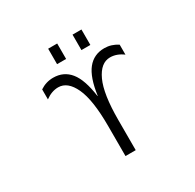

<svg xmlns="http://www.w3.org/2000/svg" viewBox="-195 -1152 1389 1366"><g transform="rotate(-30 500.0 -468.5)"><path d="M563.5 -809.6V-936.5H636.7V-809.6ZM363.3 -809.6V-936.5H437.5V-809.6ZM542 -247.1V0H458V-247.1Q458 -460.9 411.1 -562Q364.3 -663.1 287.1 -663.1Q233.4 -663.1 181.6 -625V-707Q231.4 -740.2 290 -740.2Q376 -740.2 427.7 -676.3Q479.5 -612.3 499 -469.7H501Q520.5 -611.3 572.3 -675.8Q624 -740.2 710 -740.2Q767.6 -740.2 818.4 -707V-625Q767.6 -663.1 712.9 -663.1Q635.7 -663.1 588.9 -562Q542 -460.9 542 -247.1Z"/></g></svg>

Font: GenEi Gothic M SemiLight
Style: Regular
Weight: 350
Designer: o_tamon (Modified); [Source Han Sans]
Ryoko NISHIZUKA  (kana & ideographs); Paul D. Hunt (Latin, Greek & Cyrillic); Wenl
Version: Version 1.1a;Original Version 1.004